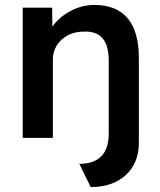

<svg xmlns="http://www.w3.org/2000/svg" viewBox="-20 -558 649 777"><path d="M347 199 301 105Q417 105 420 -12V-313Q420 -435 319 -430Q265 -430 229.5 -397.5Q194 -365 194 -317V0H72V-527H191L192 -450Q218 -488 264.5 -513Q311 -538 361 -538Q542 -538 542 -322V19Q542 102 489 150.5Q436 199 347 199Z"/></svg>

Font: Readex Pro Medium
Style: Regular
Weight: 500
Designer: Bonnie Shaver-Troup, Thomas Jockin
Foundry: Lexend
Version: Version 1.204; ttfautohint (v1.8.4.7-5d5b)